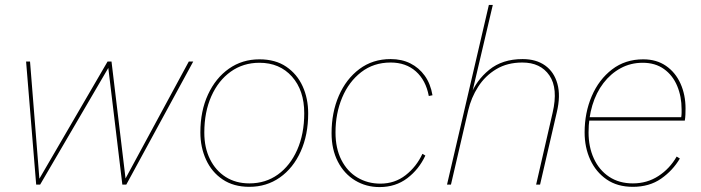

<svg xmlns="http://www.w3.org/2000/svg" viewBox="-20 -750 2848 780"><path d="M127 0 86 -500H102L140 -24L417 -500H433L490 -25L747 -500H765L493 0H477L420 -474L143 0Z M993 9Q929 9 884.5 -21Q840 -51 817 -101.5Q794 -152 794 -212Q794 -299 825 -366Q856 -433 910 -471Q964 -509 1034 -509Q1099 -509 1143 -479Q1187 -449 1209.5 -399.5Q1232 -350 1232 -289Q1232 -202 1201.5 -134.5Q1171 -67 1117 -29Q1063 9 993 9ZM993 -5Q1059 -5 1109 -41Q1159 -77 1187.5 -141.5Q1216 -206 1216 -290Q1216 -383 1166 -439Q1116 -495 1034 -495Q968 -495 917.5 -459Q867 -423 838.5 -359Q810 -295 810 -211Q810 -150 833 -103.5Q856 -57 897 -31Q938 -5 993 -5Z M1522 10Q1467 10 1422.5 -17Q1378 -44 1352.5 -93.5Q1327 -143 1327 -209Q1327 -293 1356.5 -361Q1386 -429 1440 -469.5Q1494 -510 1567 -510Q1612 -510 1647 -492.5Q1682 -475 1705.5 -442.5Q1729 -410 1737 -363L1722 -360Q1710 -424 1669.5 -460Q1629 -496 1567 -496Q1498 -496 1447.5 -457Q1397 -418 1370 -353.5Q1343 -289 1343 -212Q1343 -147 1367 -100Q1391 -53 1432.5 -28.5Q1474 -4 1525 -4Q1584 -4 1628 -38.5Q1672 -73 1696 -125L1708 -118Q1682 -62 1634.5 -26Q1587 10 1522 10Z M1796 0 1966 -730H1982L1895 -360L1891 -361Q1914 -423 1967.5 -466.5Q2021 -510 2103 -510Q2158 -510 2194.5 -484Q2231 -458 2244.5 -409.5Q2258 -361 2242 -294L2174 0H2158L2225 -292Q2248 -391 2212 -443.5Q2176 -496 2102 -496Q2041 -496 1996 -469Q1951 -442 1922.5 -397.5Q1894 -353 1882 -301L1812 0Z M2551 9Q2488 9 2444.5 -21Q2401 -51 2378 -101Q2355 -151 2355 -212Q2355 -292 2384 -359.5Q2413 -427 2466.5 -468Q2520 -509 2593 -509Q2647 -509 2685.5 -482.5Q2724 -456 2744.5 -410.5Q2765 -365 2765 -309Q2765 -297 2764.5 -284.5Q2764 -272 2762 -260H2366L2367 -274H2752L2747 -271Q2749 -283 2749 -291Q2749 -299 2749 -306Q2749 -358 2731 -401Q2713 -444 2677.5 -469.5Q2642 -495 2591 -495Q2542 -495 2501.5 -473Q2461 -451 2431.5 -412.5Q2402 -374 2386.5 -322.5Q2371 -271 2371 -212Q2371 -153 2392.5 -106Q2414 -59 2454.5 -32Q2495 -5 2551 -5Q2609 -5 2655 -35Q2701 -65 2729 -114L2742 -106Q2713 -57 2665.5 -24Q2618 9 2551 9Z"/></svg>

Font: Kantumruy Pro Thin
Style: Italic
Weight: 250
Italic angle: -13°
Version: Version 1.002